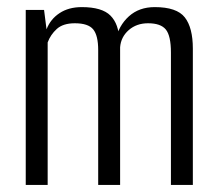

<svg xmlns="http://www.w3.org/2000/svg" viewBox="-20 -523 610 543"><path d="M52.8 0V-495H104.6L111.6 -440.1Q122.7 -469 148.5 -485.9Q174.2 -502.9 211.2 -502.9Q268.6 -502.9 292.4 -478.9Q316.3 -454.9 317.3 -408.9L306.2 -408.4Q315.6 -450.7 344.5 -476.8Q373.4 -502.9 417.5 -502.9Q480 -502.9 502.7 -473.8Q525.4 -444.7 525.4 -385.4V0H463.4V-374.4Q463.4 -421.9 448.9 -439.6Q434.5 -457.2 398.7 -457.2Q366.2 -457.2 344.1 -437.9Q322 -418.5 319.7 -389.4V0H257.7V-381.5Q257.7 -422.6 243.6 -439.9Q229.5 -457.2 191.6 -457.2Q158.4 -457.2 140.6 -441.1Q122.8 -424.9 114.8 -403V0Z"/></svg>

Font: Alumni Sans SC Thin
Style: Regular
Weight: 100
Designer: Robert E. Leuschke
Foundry: Robert E. Leuschke
Version: Version 1.018